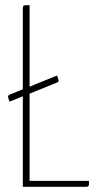

<svg xmlns="http://www.w3.org/2000/svg" viewBox="-20 -720 383 740"><path d="M94 -23V-359L200 -402C204 -404 206 -405 206 -409C206 -412 204 -418 200 -429L94 -386V-700C68 -700 68 -700 68 -685V-376L17 -355C13 -353 11 -351 11 -348C11 -344 13 -338 17 -328L68 -349V0H313C323 0 323 -10 323 -10V-23Z"/></svg>

Font: Yanone Kaffeesatz Extra Light
Style: Regular
Weight: 200
Designer: Yanone (Cyrillic: Daniel Pouzeot & Huerta Tipografica)
Foundry: Yanone
Version: Version 1.100;PS 001.100;hotconv 1.0.70;makeotf.lib2.5.58329